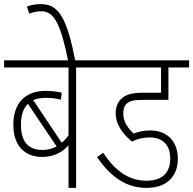

<svg xmlns="http://www.w3.org/2000/svg" viewBox="-20 -916 942 936"><path d="M445 -587V-622H0V-587H314V-256C304 -242 293 -230 281 -220L142 -428C159 -435 179 -439 201 -439C234 -439 258 -435 277 -430L281 -464C261 -469 236 -473 202 -473C106 -473 45 -416 45 -308C45 -205 101 -151 185 -151C247 -151 286 -177 314 -207V0H351V-587ZM82 -308C82 -355 94 -388 116 -410L256 -202C235 -191 212 -185 187 -185C124 -185 82 -219 82 -308Z M313 -615H348C307 -825 268 -896 180 -896C151 -896 129 -891 111 -884L123 -849C139 -856 159 -861 182 -861C243 -861 276 -801 313 -615Z M711 -246C769 -246 810 -213 810 -143C810 -75 772 -35 693 -35C607 -35 540 -85 483 -171L453 -150C514 -62 588 0 694 0C798 0 847 -61 847 -142C847 -226 796 -280 712 -280C682 -280 655 -274 631 -265C609 -286 581 -319 581 -361C581 -382 585 -397 595 -408C609 -423 629 -429 670 -429H801V-587H902V-622H432V-587H765V-464H678C615 -464 588 -452 567 -430C552 -414 544 -391 544 -364C544 -304 585 -257 623 -226C652 -240 680 -246 711 -246Z"/></svg>

Font: Noto Sans Condensed ExtraLight
Style: Regular
Weight: 200
Width: 3
Designer: Monotype Design Team
Foundry: Monotype Imaging Inc.
Version: Version 2.013